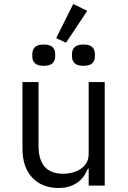

<svg xmlns="http://www.w3.org/2000/svg" viewBox="-20 -925 640 957"><path d="M309 -712 260 -735 345 -905 415 -871ZM198 -597Q167 -597 154 -610Q141 -623 141 -643V-657Q141 -677 154 -690Q167 -703 198 -703Q229 -703 242 -690Q255 -677 255 -657V-643Q255 -623 242 -610Q229 -597 198 -597ZM396 -597Q365 -597 352 -610Q339 -623 339 -643V-657Q339 -677 352 -690Q365 -703 396 -703Q427 -703 440 -690Q453 -677 453 -657V-643Q453 -623 440 -610Q427 -597 396 -597ZM422 -84H418Q410 -65 398 -47.5Q386 -30 368.5 -17Q351 -4 327 4Q303 12 271 12Q190 12 141 -39.5Q92 -91 92 -185V-516H172V-199Q172 -128 203 -93.5Q234 -59 294 -59Q318 -59 341 -65Q364 -71 382 -83Q400 -95 411 -113.5Q422 -132 422 -158V-516H502V0H422Z"/></svg>

Font: PlemolJP35 Console
Style: Regular
Weight: 400
Version: v2.0.3; ttfautohint (v1.8.4.7-5d5b-dirty) -l 6 -r 45 -G 200 